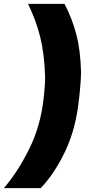

<svg xmlns="http://www.w3.org/2000/svg" viewBox="-70 -860 470 1000"><path d="M142 120H-50Q22 36 80 -80Q142 -202 158 -354Q165 -416 165 -460Q161 -579 140 -665Q119 -751 76 -840H266Q306 -763 327.5 -681Q349 -599 352 -488Q352 -436 342 -348Q326 -191 270.5 -74Q215 43 142 120Z"/></svg>

Font: Tanohe Sans ExtraBold
Style: Italic
Weight: 800
Designer: Village Type and Design LLC & Cristiano Sobral
Foundry: Cooper Hewitt Smithsonian Design Museum
Version: Version 1.00;September 29, 2021;FontCreator 13.0.0.2655 64-b